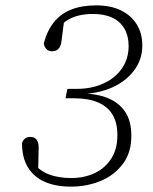

<svg xmlns="http://www.w3.org/2000/svg" viewBox="-20 -683 571 715"><path d="M244 12Q188 12 147.5 -5.5Q107 -23 84.5 -59Q62 -95 62 -150Q66 -162 73.5 -167.5Q81 -173 93 -173Q109 -173 116.5 -162.5Q124 -152 124 -134L122 -43L99 -82Q124 -49 160 -34.5Q196 -20 245 -20Q294 -20 333 -38.5Q372 -57 395 -93.5Q418 -130 417 -182Q417 -227 398.5 -257Q380 -287 344 -302Q308 -317 257 -317H224L231 -352H265Q321 -352 365 -372Q409 -392 434 -428Q459 -464 459 -512Q459 -549 443.5 -576Q428 -603 398.5 -617Q369 -631 327 -631Q298 -631 274.5 -625.5Q251 -620 232 -608.5Q213 -597 199 -579L220 -616L209 -530Q207 -511 198 -501.5Q189 -492 174 -492Q161 -492 153 -500Q145 -508 143 -521Q155 -568 180.5 -600Q206 -632 245.5 -647.5Q285 -663 338 -663Q392 -663 430 -644.5Q468 -626 489 -592.5Q510 -559 510 -514Q510 -465 483.5 -426.5Q457 -388 411.5 -364Q366 -340 305 -334H306Q355 -331 392 -313Q429 -295 449 -262Q469 -229 469 -179Q470 -117 438.5 -74Q407 -31 355.5 -9.5Q304 12 244 12Z"/></svg>

Font: Source Serif 4 Light
Style: Italic
Weight: 300
Italic angle: -12°
Designer: Frank Grießhammer
Foundry: Adobe Systems Incorporated
Version: Version 4.004;hotconv 1.0.116;makeotfexe 2.5.65601